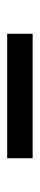

<svg xmlns="http://www.w3.org/2000/svg" viewBox="194 -570 112 540"><g transform="rotate(-90 250.0 -300.0)"><path d="M75 -335.8V-264.2H425V-335.8Z"/></g></svg>

Font: Boon Medium
Style: Regular
Weight: 500
Designer: Sungsit Sawaiwan
Foundry: FontUni
Version: Version 2.0